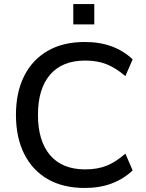

<svg xmlns="http://www.w3.org/2000/svg" viewBox="-20 -922 725 951"><path d="M400 9Q292 9 216 -35Q140 -79 99.5 -160.5Q59 -242 59 -353Q59 -464 99.5 -545Q140 -626 216 -670Q292 -714 400 -714Q475 -714 534 -692Q593 -670 637 -628L601 -545Q553 -586 507.5 -604Q462 -622 402 -622Q288 -622 228 -552Q168 -482 168 -353Q168 -224 228 -153.5Q288 -83 402 -83Q462 -83 507.5 -101Q553 -119 601 -161L637 -78Q593 -36 534 -13.5Q475 9 400 9ZM343 -801V-902H447V-801Z"/></svg>

Font: Mulish ExtraLight SemiBold
Style: Regular
Weight: 600
Version: Version 3.603